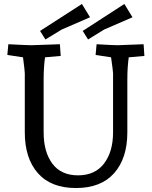

<svg xmlns="http://www.w3.org/2000/svg" viewBox="-20 -933 767 968"><path d="M622 -533V-266Q622 -135 555.5 -60Q489 15 363 15Q237 15 171 -60Q105 -135 105 -266V-563Q105 -576 96 -644L17 -656L22 -710Q118 -705 138 -705L282 -710L286 -651L207 -644Q200 -592 200 -533V-266Q200 -167 244 -108Q288 -49 373.5 -49Q459 -49 504.5 -108.5Q550 -168 550 -266V-563Q550 -574 540 -644L462 -656L467 -710Q553 -705 573 -705L704 -710L708 -651L629 -644Q622 -592 622 -533ZM393 -913 434 -846Q310 -793 291 -784L209 -734L182 -777ZM607 -913 648 -846Q524 -793 505 -784L424 -734L397 -777Z"/></svg>

Font: Andada SC
Style: Regular
Weight: 400
Designer: Carolina Giovagnoli
Foundry: Carolina Giovagnoli
Version: Version 1.003